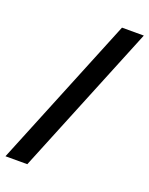

<svg xmlns="http://www.w3.org/2000/svg" viewBox="-148 -750 740 951"><g transform="rotate(20 221.5 -275.0)"><path d="M2 123 326.5 -673H441.5L117 123Z"/></g></svg>

Font: Anek Telugu Medium SemiBold
Style: Regular
Weight: 600
Version: Version 1.003